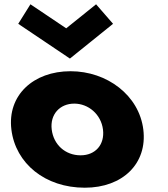

<svg xmlns="http://www.w3.org/2000/svg" viewBox="-20 -860 784 895"><path d="M507 -749 427.9 -840 288.6 -728 121.9 -840 65 -749 305.9 -587ZM33.1 -256C52.5 -98 190.3 15 375.3 15C552.3 15 667.5 -98 648.1 -256C628.4 -416 478.7 -528 308.7 -528C135.7 -528 13.4 -416 33.1 -256ZM221.1 -256C212.3 -327 259.2 -377 326.2 -377C392.2 -377 451.3 -327 460.1 -256C468.7 -186 424.8 -136 355.8 -136C283.8 -136 229.7 -186 221.1 -256Z"/></svg>

Font: Hussar
Style: BdOpOblOne
Weight: 700
Foundry: Cannot Into Space Fonts
Version: Version 2.00